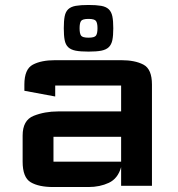

<svg xmlns="http://www.w3.org/2000/svg" viewBox="-20 -747 714 772"><path d="M194 5Q136 5 103.5 -14.2Q71 -33.5 71 -97V-202Q71 -263.5 115.2 -281.2Q159.5 -299 214 -299H467V-403Q467 -403 467 -403Q467 -403 467 -403H202Q202 -403 202 -403Q202 -403 202 -403V-359L78 -382V-407Q78 -469 112 -487Q146 -505 201 -505H468Q523 -505 557 -487Q591 -469 591 -407V0H467V-75Q454 -29 417.8 -12Q381.5 5 336 5ZM195 -97Q195 -97 195 -97Q195 -97 195 -97H467V-197H195Q195 -197 195 -197Q195 -197 195 -197ZM236.5 -633.5Q236.5 -663 240 -681.2Q243.5 -699.5 254.2 -709.8Q265 -720 284.5 -723.5Q304 -727 336 -727Q367.5 -727 387 -723.5Q406.5 -720 417.2 -709.8Q428 -699.5 431.8 -681.2Q435.5 -663 435.5 -633.5Q435.5 -604 431.8 -585.8Q428 -567.5 417.2 -557.2Q406.5 -547 387 -543.2Q367.5 -539.5 336 -539.5Q304 -539.5 284.5 -543.2Q265 -547 254.2 -557.2Q243.5 -567.5 240 -585.8Q236.5 -604 236.5 -633.5ZM300 -633.5Q300 -612.5 305.8 -604Q311.5 -595.5 336 -595.5Q360 -595.5 366 -604Q372 -612.5 372 -633.5Q372 -654 366 -662.5Q360 -671 336 -671Q311.5 -671 305.8 -662.5Q300 -654 300 -633.5Z"/></svg>

Font: Science Gothic
Style: Regular
Weight: 400
Designer: Thomas Phinney, Vassil Kateliev, Brandon Buerkle
Foundry: Font Detective LLC
Version: Version 1.018